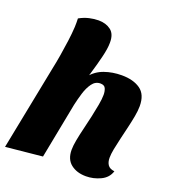

<svg xmlns="http://www.w3.org/2000/svg" viewBox="-143 -860 884 985"><g transform="rotate(20 299.0 -367.0)"><path d="M438 20Q388 20 355.5 -5.5Q323 -31 323 -83Q323 -105 329 -137Q335 -169 344 -205.5Q353 -242 361 -278.5Q369 -315 375 -348Q381 -381 381 -404Q381 -423 374.5 -438Q368 -453 346 -453Q319 -453 301.5 -429Q284 -405 273.5 -370.5Q263 -336 256 -304L197 0L-3 20L89 -445L267 -462Q297 -499 341 -514.5Q385 -530 435 -530Q498 -530 536.5 -503Q575 -476 575 -412Q575 -387 569 -355Q563 -323 555 -289Q547 -255 539 -221.5Q531 -188 525.5 -159.5Q520 -131 520 -111Q520 -87 530.5 -72Q541 -57 567 -54Q555 -16 517 2Q479 20 438 20ZM260 -422 87 -435Q96 -477 103 -519.5Q110 -562 115.5 -603Q121 -644 123 -680Q124 -692 123.5 -704Q123 -716 123 -727Q150 -742 176.5 -748Q203 -754 227 -754Q267 -754 294 -733.5Q321 -713 320 -665Q320 -649 317 -629.5Q314 -610 308.5 -587.5Q303 -565 296 -539Q289 -513 280 -483.5Q271 -454 260 -422Z"/></g></svg>

Font: Sansita Swashed Light ExtraBold
Style: Regular
Weight: 800
Version: Version 1.003